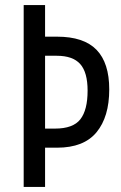

<svg xmlns="http://www.w3.org/2000/svg" viewBox="-20 -734 476 754"><path d="M409 -383Q409 -275 359 -214.5Q309 -154 204 -154H157V0H73V-714H157V-590H204Q309 -590 359 -538.5Q409 -487 409 -383ZM196 -229Q267 -229 295.5 -265.5Q324 -302 324 -378Q324 -450 295 -482.5Q266 -515 203 -515H157V-229Z"/></svg>

Font: Noto Sans Bengali ExtraCondensed
Style: Regular
Weight: 400
Width: 2
Designer: Jelle Bosma - Monotype Design Team
Foundry: Monotype Imaging Inc.
Version: Version 2.003; ttfautohint (v1.8.4.7-5d5b)